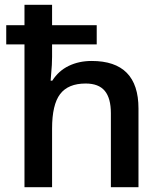

<svg xmlns="http://www.w3.org/2000/svg" viewBox="-20 -780 675 800"><path d="M362 -526Q309 -526 266.5 -505.5Q224 -485 198 -444H191L196 -509L197 -543V-595H383V-675H197V-760H82V-675H6V-595H82V0H197V-244Q197 -344 230.5 -388Q264 -432 337 -432Q391 -432 416.5 -401.5Q442 -371 442 -308V0H557V-328Q557 -526 362 -526Z"/></svg>

Font: OpenSansMMV
Style: Semibold
Weight: 600
Designer: Steve Matteson
Foundry: Ascender Corporation
Version: Version 6.000